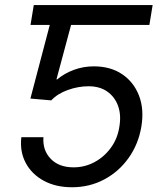

<svg xmlns="http://www.w3.org/2000/svg" viewBox="-20 -748 651 777"><path d="M256.8 -727.5 243.2 -647H103.5L116.7 -727.5ZM271.5 9.8Q205.6 9.8 157 -16.6Q108.4 -43 84 -88.9Q59.6 -134.8 66.4 -192.9H155.8Q151.9 -140.1 185.1 -105.5Q218.3 -70.8 277.8 -70.8Q322.8 -70.8 361.8 -91.6Q400.9 -112.3 428.2 -149.4Q455.6 -186.5 462.9 -234.4Q471.2 -282.7 457.8 -319.6Q444.3 -356.4 413.8 -377.7Q383.3 -398.9 338.4 -398.9Q296.4 -398.9 254.4 -383.8Q212.4 -368.7 187.5 -341.8L103 -349.1L202.6 -727.5H597.7L584.5 -647H267.6L208.5 -426.8H211.4Q241.7 -451.7 279.8 -465.6Q317.9 -479.5 359.9 -479.5Q426.8 -479.5 473.9 -448Q521 -416.5 542.5 -361.1Q564 -305.7 551.8 -233.9Q539.6 -163.6 500.2 -108.4Q460.9 -53.2 401.6 -21.7Q342.3 9.8 271.5 9.8Z"/></svg>

Font: Inter 20pt
Style: Italic
Weight: 400
Italic angle: -9.3988°
Version: Version 4.001;git-66647c0bb